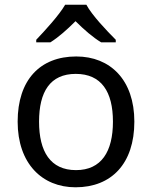

<svg xmlns="http://www.w3.org/2000/svg" viewBox="-20 -786 645 816"><path d="M347 -766H257C231 -721 171 -656 134 -617V-606H194C229 -628 265 -660 301 -696C337 -660 375 -627 410 -606H472V-617C434 -655 371 -721 347 -766ZM551 -269C551 -446 449 -546 304 -546C150 -546 55 -446 55 -269C55 -91 159 10 301 10C454 10 551 -91 551 -269ZM146 -269C146 -396 193 -472 302 -472C411 -472 460 -396 460 -269C460 -142 411 -63 303 -63C194 -63 146 -142 146 -269Z"/></svg>

Font: Noto Sans Newa
Style: Regular
Weight: 400
Designer: Monotype Design Team
Foundry: Monotype Imaging Inc.
Version: Version 2.007